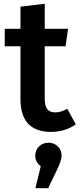

<svg xmlns="http://www.w3.org/2000/svg" viewBox="-20 -681 420 1013"><path d="M380 -25Q324 15 247 15Q88 13 88 -158V-437H5V-529H88V-646L216 -661V-529H339L326 -437H216V-161Q216 -122 229.5 -105Q243 -88 272 -88Q301 -88 335 -107ZM236 72Q265 72 285 91.5Q305 111 305 140Q305 166 278 221L234 312H167L195 196Q166 174 166 140Q166 111 186 91.5Q206 72 236 72Z"/></svg>

Font: FiraGO Medium
Style: Regular
Weight: 500
Designer: bBox Type
Foundry: bBox Type GmbH
Version: Version 1.001;PS 001.001;hotconv 1.0.88;makeotf.lib2.5.64775